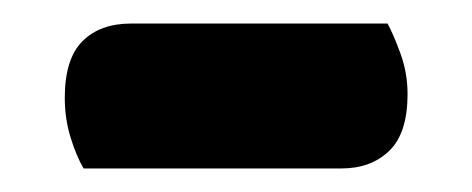

<svg xmlns="http://www.w3.org/2000/svg" viewBox="-20 -337 401 163"><path d="M51 -194Q45 -204 40 -220Q35 -236 35 -254Q35 -287 50 -302Q65 -317 91 -317H309Q314 -308 320 -291.5Q326 -275 326 -257Q326 -224 310.5 -209Q295 -194 270 -194Z"/></svg>

Font: Baloo Tammudu 2
Style: Bold
Weight: 700
Designer: Maithili Shingre, Omkar Shende and Ek Type
Foundry: Ek Type
Version: Version 1.640;hotconv 1.0.111;makeotfexe 2.5.65597; ttfautoh